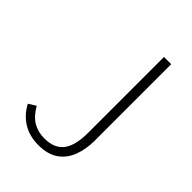

<svg xmlns="http://www.w3.org/2000/svg" viewBox="-216 -828 941 941"><g transform="rotate(45 255.0 -357.5)"><path d="M224 13Q164 13 118.5 -14.5Q73 -42 45 -94L83 -118Q110 -71 144 -51Q178 -31 223 -31Q291 -31 323 -72.5Q355 -114 355 -203V-728H405V-197Q405 -139 387 -91Q369 -43 329.5 -15Q290 13 224 13Z"/></g></svg>

Font: Noto Sans JP ExtraLight
Style: Regular
Weight: 250
Designer: Ryoko NISHIZUKA  (kana, bopomofo & ideographs); Paul D. Hunt (Latin, Greek & Cyrillic); Sandoll Communications , Soo-you
Foundry: Adobe
Version: Version 2.004-H2;hotconv 1.0.118;makeotfexe 2.5.65603